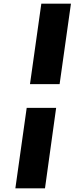

<svg xmlns="http://www.w3.org/2000/svg" viewBox="-20 -810 408 1050"><path d="M64 220H226L287 -220H126ZM144 -350H306L368 -790H206Z"/></svg>

Font: Unageo
Style: Black-Italic
Weight: 900
Designer: Richard Sepsi
Foundry: Richard Sepsi
Version: Version 2.000